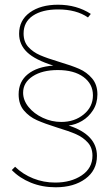

<svg xmlns="http://www.w3.org/2000/svg" viewBox="-20 -714 471 814"><path d="M226 -674Q159 -674 119.5 -647.5Q80 -621 80 -572Q80 -537 100 -515Q120 -493 150 -480Q180 -467 230 -452Q284 -436 316 -422Q348 -408 370.5 -381.5Q393 -355 393 -314Q393 -276 374.5 -247Q356 -218 328 -201.5Q300 -185 271 -182Q391 -143 391 -53Q391 8 342 44Q293 80 216 80Q159 80 111 60.5Q63 41 30 7L44 -7Q77 25 121 42.5Q165 60 214 60Q281 60 326.5 29.5Q372 -1 372 -54Q372 -88 352 -110Q332 -132 302.5 -145Q273 -158 223 -173Q169 -190 136.5 -204.5Q104 -219 81.5 -245.5Q59 -272 59 -314Q59 -368 98 -399.5Q137 -431 206 -436Q129 -460 95 -492.5Q61 -525 61 -571Q61 -628 106.5 -661Q152 -694 226 -694Q305 -694 365 -655L353 -640Q304 -674 226 -674ZM78 -321Q78 -289 101 -260.5Q124 -232 161.5 -214.5Q199 -197 240 -197Q296 -197 335 -229Q374 -261 374 -310Q374 -358 334 -387.5Q294 -417 225 -417Q159 -417 118.5 -390.5Q78 -364 78 -321Z"/></svg>

Font: Montserrat-Arabic Thin
Style: Regular
Weight: 250
Designer: Mohamed Gaber
Foundry: Kief Type Foundry
Version: Version 5.008